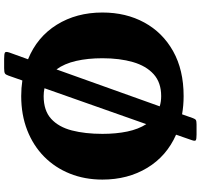

<svg xmlns="http://www.w3.org/2000/svg" viewBox="-41 -829 970 928"><g transform="rotate(90 444.0 -365.0)"><path d="M40.5 -375Q40.5 -489 88.8 -577.5Q137 -666 227.5 -716.8Q318 -767.5 444.5 -767.5Q490 -767.5 532.5 -760L551 -812.5Q555 -823.5 560.2 -826.8Q565.5 -830 581.5 -830H631Q653 -830 658 -826.2Q663 -822.5 657 -806L631 -731Q734.5 -685.5 791.2 -591.8Q848 -498 848 -375Q848 -289.5 819.2 -217.8Q790.5 -146 737 -93.2Q683.5 -40.5 609.2 -11.5Q535 17.5 444.5 17.5Q405.5 17.5 369 12L345.5 79Q341 92.5 334.8 96.2Q328.5 100 309.5 100H265Q240.5 100 234.2 96.2Q228 92.5 234 74.5L266.5 -15.5Q158.5 -59.5 99.5 -154.5Q40.5 -249.5 40.5 -375ZM261.5 -375Q261.5 -304.5 274.5 -247.8Q287.5 -191 315.5 -153L494 -652Q471 -659 444.5 -659Q379 -659 338.8 -622.8Q298.5 -586.5 280 -522.5Q261.5 -458.5 261.5 -375ZM627 -375Q627 -441 615.8 -495Q604.5 -549 580 -587L406.5 -95Q424.5 -91 444.5 -91Q514.5 -91 554.2 -127.2Q594 -163.5 610.5 -227.5Q627 -291.5 627 -375Z"/></g></svg>

Font: Besley* Heavy
Style: Regular
Weight: 800
Designer: Owen Earl
Foundry: indestructible type*
Version: Version 3.000; ttfautohint (v1.8.3)